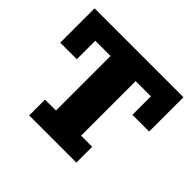

<svg xmlns="http://www.w3.org/2000/svg" viewBox="-141 -750 918 918"><g transform="rotate(45 317.5 -291.5)"><path d="M158 0V-107H232V-476H129V-351H17V-583H618V-351H505V-476H402V-107H477V0Z"/></g></svg>

Font: Rokkitt SemiBold ExtraBold
Style: Regular
Weight: 800
Version: Version 3.103